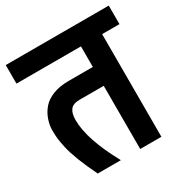

<svg xmlns="http://www.w3.org/2000/svg" viewBox="-171 -807 897 934"><g transform="rotate(-30 277.5 -340.5)"><path d="M566.9 -576.5H469.6V0H350.6V-354.9H214.6Q178.1 -354.9 163.3 -335.6Q148.6 -316.2 148.6 -278.5Q148.6 -170.3 242 0H112.1Q83 -59.1 64.1 -107.9Q45.2 -156.8 37.6 -191.4Q30 -225.9 27.8 -245.4Q25.6 -265 25.6 -293.2Q25.6 -321.5 36.3 -352.1Q46.9 -382.7 68.4 -407.5Q89.9 -432.2 127.3 -446.6Q164.6 -460.9 213.7 -460.9H350.6V-576.5H-11.7V-680.7H566.9Z"/></g></svg>

Font: Puralecka Narrow
Style: Bold
Weight: 700
Designer: Hector Gatti, Marcela Romero, Pablo Cosgaya and Nicolas Silva
Version: Version 1.004;PS 001.004;hotconv 1.0.70;makeotf.lib2.5.58329